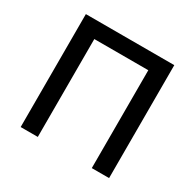

<svg xmlns="http://www.w3.org/2000/svg" viewBox="-154 -872 1053 1038"><g transform="rotate(30 373.0 -352.5)"><path d="M97 0V-705H649V0H541V-611H204V0Z"/></g></svg>

Font: Nunito Sans 7pt SemiCondensed SemiBold
Style: Regular
Weight: 600
Width: 4
Designer: Vernon Adams
Foundry: Vernon Adams
Version: Version 3.101;gftools[0.9.27]